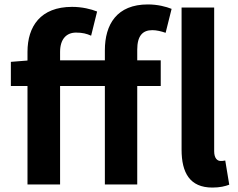

<svg xmlns="http://www.w3.org/2000/svg" viewBox="-20 -832 1075 866"><path d="M453 -560H251V-598C251 -656 280 -685 323 -685C352 -685 371 -680 391 -671L418 -780C391 -791 350 -801 305 -801C163 -801 104 -713 104 -598V-559L29 -553V-444H104V0H251V-444H453V0H599V-444H705V-560H599V-608C599 -670 623 -696 667 -696C686 -696 707 -691 727 -684L754 -792C729 -802 691 -812 647 -812C507 -812 453 -722 453 -605ZM996 -108C986 -106 981 -106 975 -106C961 -106 946 -117 946 -150V-798H799V-157C799 -53 836 14 938 14C972 14 996 8 1014 1Z"/></svg>

Font: Noto Sans T Chinese Bold
Style: Bold
Weight: 700
Designer: Ryoko NISHIZUKA (kana & ideographs); Paul D. Hunt (Latin, Greek & Cyrillic); Wenlong ZHANG (bopomofo); Sandoll Communica
Foundry: Adobe Systems Incorporated
Version: Version 1.000;PS 1;hotconv 1.0.78;makeotf.lib2.5.61930